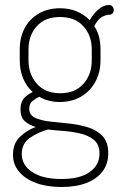

<svg xmlns="http://www.w3.org/2000/svg" viewBox="-20 -511 486 768"><path d="M226 237Q168 237 124.5 221Q81 205 56.5 176Q32 147 32 108Q32 62 60.5 35.5Q89 9 123 -3Q96 -11 79 -26.5Q62 -42 62 -74Q62 -102 75.5 -117.5Q89 -133 111 -143Q86 -165 72.5 -197.5Q59 -230 59 -269V-314Q59 -362 79 -399Q99 -436 135.5 -457Q172 -478 220 -478Q257 -478 287 -465.5Q317 -453 339 -430Q353 -456 374 -473.5Q395 -491 414 -491Q425 -491 430 -485Q435 -479 435 -471Q435 -462 429.5 -457Q424 -452 417 -452Q404 -452 387.5 -443Q371 -434 357 -406Q370 -388 376 -364Q382 -340 382 -314V-269Q382 -222 361.5 -184Q341 -146 304 -124.5Q267 -103 219 -103Q173 -103 137 -124Q122 -117 109.5 -106.5Q97 -96 97 -76Q97 -51 120 -40Q143 -29 179 -25Q215 -21 255 -17Q295 -13 331 -2Q367 9 390 33Q413 57 413 102Q413 145 390 175Q367 205 325.5 221Q284 237 226 237ZM226 205Q300 205 339 177Q378 149 378 103Q378 67 355.5 48.5Q333 30 299 22.5Q265 15 230.5 12.5Q196 10 172 7Q132 18 99.5 40.5Q67 63 67 105Q67 149 108.5 177Q150 205 226 205ZM221 -138Q280 -138 313.5 -175.5Q347 -213 347 -269V-314Q347 -369 313.5 -406Q280 -443 220 -443Q160 -443 127 -406Q94 -369 94 -314V-270Q94 -214 127.5 -176Q161 -138 221 -138Z"/></svg>

Font: Dosis ExtraLight ExtraLight
Style: Regular
Weight: 250
Version: Version 3.001; ttfautohint (v1.8.2)